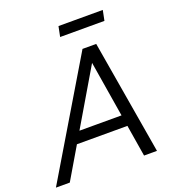

<svg xmlns="http://www.w3.org/2000/svg" viewBox="-176 -1011 1027 1132"><g transform="rotate(-20 337.0 -445.0)"><path d="M153 -198 168 -268H537L522 -198ZM-20 0 407 -715H493L614 0H533L424 -666H460L67 0ZM307 -826 320 -890H598L585 -826Z"/></g></svg>

Font: Wix Madefor Text
Style: Italic
Weight: 400
Italic angle: -12°
Designer: Dalton Maag Ltd
Foundry: Dalton Maag Ltd
Version: Version 3.100